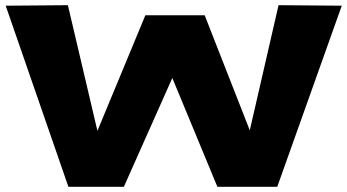

<svg xmlns="http://www.w3.org/2000/svg" viewBox="-20 -721 1341 741"><path d="M1050 0H819L645 -420L458 0H244L2 -699L242 -701L356 -216L541 -662H770L944 -218L1055 -701L1299 -699Z"/></svg>

Font: Georama ExtraExtended
Style: Bold
Weight: 700
Width: 8
Designer: Jean-Baptiste Levee
Foundry: Production Type
Version: Version 1.000